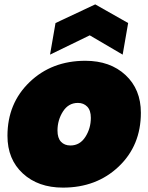

<svg xmlns="http://www.w3.org/2000/svg" viewBox="-20 -848 676 875"><path d="M622 -334Q622 -185 521 -89Q420 7 267 7Q154 7 84 -57.5Q14 -122 14 -229Q14 -377 115 -474Q216 -571 369 -571Q482 -571 552 -506Q622 -441 622 -334ZM242 -253Q242 -219 258 -202Q274 -185 301 -185Q344 -185 369 -224Q394 -263 394 -311Q394 -345 377.5 -362Q361 -379 335 -379Q292 -379 267 -340Q242 -301 242 -253ZM564 -743 539 -599 389 -687 208 -599 233 -743 414 -828Z"/></svg>

Font: Poppins Black
Style: Italic
Weight: 900
Italic angle: -10°
Designer: Ninad Kale (Devanagari), Jonny Pinhorn (Latin)
Foundry: Indian Type Foundry
Version: Version 3.200;PS 1.000;hotconv 16.6.54;makeotf.lib2.5.65590